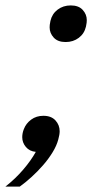

<svg xmlns="http://www.w3.org/2000/svg" viewBox="-67 -550 353 708"><path d="M-47 138Q-10 109 19 75Q48 41 65 10Q42 8 28.5 -8Q15 -24 15 -44Q15 -59 21 -74Q29 -95 48 -109Q67 -123 93 -123Q122 -123 137.5 -106Q153 -89 153 -66Q153 -54 148 -36Q142 -13 127 11.5Q112 36 92 59Q72 82 49.5 102.5Q27 123 6 138H-47ZM175 -395Q146 -395 131 -411.5Q116 -428 116 -449Q116 -454 116.5 -458.5Q117 -463 119 -473Q125 -499 145.5 -514.5Q166 -530 194 -530Q223 -530 238 -513.5Q253 -497 253 -476Q253 -471 252.5 -466.5Q252 -462 250 -452Q244 -426 223.5 -410.5Q203 -395 175 -395Z"/></svg>

Font: IBM Plex Serif Text
Style: Italic
Weight: 450
Italic angle: -14°
Designer: Mike Abbink, Paul van der Laan, Pieter van Rosmalen
Foundry: Bold Monday
Version: Version 3.001